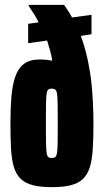

<svg xmlns="http://www.w3.org/2000/svg" viewBox="-20 -763 426 791"><path d="M194 8Q147 8 115.5 0Q84 -8 65 -26.5Q46 -45 37 -75.5Q28 -106 25.5 -150Q23 -194 23 -254Q23 -316 27 -364.5Q31 -413 43 -447.5Q55 -482 79 -500Q103 -518 144 -518Q155 -518 168 -517Q181 -516 192 -513L195 -516Q191 -538 185.5 -558Q180 -578 174 -596L96 -585V-665L139 -671Q132 -686 121.5 -703Q111 -720 98 -739V-743H244Q252 -732 260 -719.5Q268 -707 277 -691L357 -702V-622L313 -615Q324 -586 333.5 -550Q343 -514 351 -464Q355 -441 358 -408.5Q361 -376 363 -336Q365 -296 365 -251Q365 -191 362 -146.5Q359 -102 349.5 -72.5Q340 -43 321.5 -25.5Q303 -8 272 0Q241 8 194 8ZM193 -112Q202 -112 207.5 -116Q213 -120 215 -134Q217 -148 217.5 -177Q218 -206 218 -255Q218 -305 217.5 -334Q217 -363 215 -376.5Q213 -390 207.5 -394Q202 -398 193 -398Q184 -398 179 -394Q174 -390 172 -376.5Q170 -363 169.5 -334Q169 -305 169 -255Q169 -206 169.5 -177Q170 -148 172 -134Q174 -120 179 -116Q184 -112 193 -112Z"/></svg>

Font: Saira ExtraCondensed Black
Style: Regular
Weight: 900
Width: 2
Designer: Hector Gatti with collaboration of the Omnibus-Type team
Foundry: Omnibus-Type
Version: Version 1.101